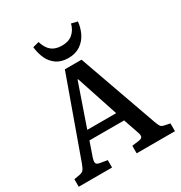

<svg xmlns="http://www.w3.org/2000/svg" viewBox="-212 -1087 1166 1237"><g transform="rotate(-30 371.0 -468.5)"><path d="M13 0V-56L58 -64Q76 -68 85 -78Q94 -88 105 -118L314 -700H438L645 -117Q655 -90 662 -80Q669 -70 690 -66L729 -58V0H444V-56L498 -63Q518 -66 522.5 -77.5Q527 -89 518 -113L480 -224H222L185 -117Q178 -97 180 -82.5Q182 -68 208 -64L261 -55V0ZM244 -290H459L356 -602H352ZM372 -751Q319 -751 284.5 -775Q250 -799 232 -838Q214 -877 209 -925L255 -937Q270 -887 299 -864Q328 -841 376 -841Q425 -841 455 -866.5Q485 -892 496 -936L541 -925Q537 -881 517.5 -841Q498 -801 461.5 -776Q425 -751 372 -751Z"/></g></svg>

Font: Literata Medium
Style: Regular
Weight: 500
Designer: Latin by Veronika Burian and Jose Scaglione. Greek by Irene Vlachou. Cyrillic by Vera Evstafieva.
Foundry: TypeTogether
Version: Version 3.103; ttfautohint (v1.8.4.7-5d5b);gftools[0.9.29]